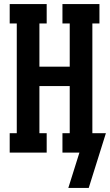

<svg xmlns="http://www.w3.org/2000/svg" viewBox="-20 -755 544 950"><path d="M419 175H318L373 0H289V-96H325V-329H175V-96H211V0H28V-96H63V-639H28V-735H211V-639H175V-425H325V-639H289V-735H472V-639H437V-96H504Z"/></svg>

Font: Iosevka Curly Slab
Style: Bold
Weight: 700
Monospace: yes
Designer: Belleve Invis
Foundry: Belleve Invis
Version: Version 22.1.2; ttfautohint (v1.8.4)